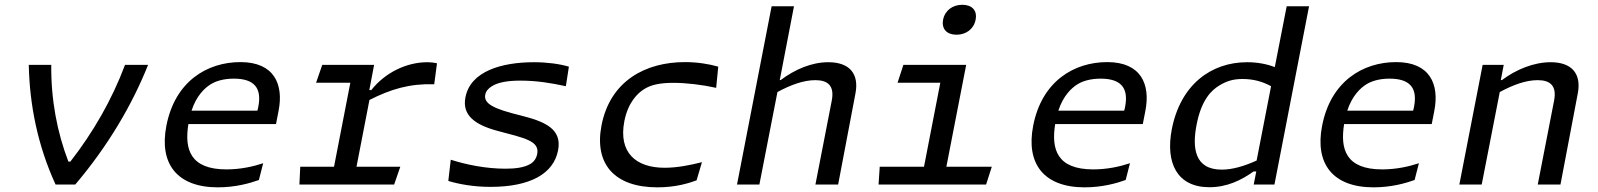

<svg xmlns="http://www.w3.org/2000/svg" viewBox="-20 -792 6860 824"><path d="M200 -513.5H103.5C107 -343.5 141 -169 218.5 0H303C445.5 -168 548 -344.5 615.5 -513.5H516.5C460 -363 379.5 -223.5 282 -98.5H273.5C225.5 -223.5 198.5 -363 200 -513.5Z M883 -429.5C904 -443 937.5 -454.5 983.5 -454.5C1071 -454.5 1104.5 -414.5 1088.5 -333.5C1087.5 -327.5 1086 -322 1084.5 -317H802C823 -381.5 858.5 -414 883 -429.5ZM694 -252C662.5 -90 739 12 915 12C990.5 12 1052 -5.5 1091 -19.5L1109.5 -91.5C1067.5 -77.5 1012.5 -65 952 -65C796 -65 771 -151.5 788.5 -259.5H1164.5L1175.5 -316C1198 -430 1157 -525.5 1012 -525.5C869.5 -525.5 731 -443.5 694 -252Z M1585.5 -513.5H1363L1336.5 -437H1483.5L1413.5 -76.5H1268.5L1265 0H1671.5L1698 -76.5H1510L1565.5 -363C1657.5 -409.5 1737 -433.5 1843.5 -430.5L1855.5 -520.5C1842 -523.5 1829 -525 1814.5 -525C1722.5 -525 1631.5 -479 1573.5 -405.5H1565Z M2272 -525C2132 -525 1999 -486 1977.5 -374.5C1962.5 -298.5 2016.5 -256.5 2116.5 -230C2231 -199.5 2296.5 -187.5 2285.5 -131C2281.5 -111.5 2271 -97 2255.5 -88C2229.5 -73 2192.5 -68 2150 -68C2064 -68 1981 -85.5 1914.5 -106.5L1904 -15.5C1948 -2 2011.5 10 2085 10C2255 10 2355.5 -46 2375 -146.5C2393.5 -240 2316.5 -271 2212.5 -297C2102.5 -324 2055 -346 2062.5 -385C2065 -399.5 2074.5 -412 2091 -422C2117 -438.5 2158.5 -446 2213 -446C2284.5 -446 2346 -435.5 2408.5 -422L2421.5 -506C2380 -518 2327 -525 2272 -525Z M2919.5 -525.5C2751.5 -525.5 2599 -446 2561.5 -254C2529.5 -88.5 2617 12 2801 12C2879 12 2934 -5 2969.5 -18L2992.5 -96C2943 -83.5 2886.5 -72 2832.5 -72C2708.5 -72 2633.5 -137.5 2659.5 -272C2675.5 -353.5 2717 -392.5 2744.5 -409.5C2773 -427.5 2810 -436.5 2870 -436.5C2926.5 -436.5 2995 -428 3053.5 -415L3062.5 -506C3022 -517.5 2972.5 -525.5 2919.5 -525.5Z M3577 0 3651.5 -392C3667 -474.5 3627 -525 3535 -525C3462.5 -525 3391.5 -494 3330.5 -448.5H3326.5L3387.5 -765H3291.5L3143 0H3239L3316.5 -397C3373 -427.5 3428.5 -448 3479 -448C3531.5 -448 3562.5 -425.5 3549.5 -359.5L3479.5 0Z M3857 -513.5 3832 -437H4015.5L3945.5 -76.5H3755.5L3750.5 0H4212L4236.5 -76.5H4041.5L4126.5 -513.5ZM4027.5 -707.5C4020 -667.5 4043.5 -643 4085 -643C4126 -643 4159.5 -667.5 4167 -707.5C4175 -747.5 4151 -771.5 4110 -771.5C4068.5 -771.5 4035.5 -747.5 4027.5 -707.5Z M4603 -429.5C4624 -443 4657.5 -454.5 4703.5 -454.5C4791 -454.5 4824.5 -414.5 4808.5 -333.5C4807.5 -327.5 4806 -322 4804.5 -317H4522C4543 -381.5 4578.5 -414 4603 -429.5ZM4414 -252C4382.5 -90 4459 12 4635 12C4710.5 12 4772 -5.5 4811 -19.5L4829.5 -91.5C4787.5 -77.5 4732.5 -65 4672 -65C4516 -65 4491 -151.5 4508.5 -259.5H4884.5L4895.5 -316C4918 -430 4877 -525.5 4732 -525.5C4589.5 -525.5 4451 -443.5 4414 -252Z M5009 -237.5C4981 -92 5032 11.5 5170.5 11.5C5245.5 11.5 5307.5 -18.5 5359.5 -56H5371.5L5360.5 0H5449.5L5598 -765H5502L5451 -504C5415 -518 5374 -525 5332 -525C5178 -525 5046.5 -429 5009 -237.5ZM5115.5 -257.5C5136.5 -366 5180.5 -405.5 5213.5 -425.5C5246.5 -445.5 5275 -453 5312.5 -453C5358 -453 5397.5 -442.5 5435 -422L5373 -103C5322.5 -80 5270.5 -64 5223.5 -64C5106 -64 5096 -158 5115.5 -257.5Z M5843 -429.5C5864 -443 5897.5 -454.5 5943.5 -454.5C6031 -454.5 6064.5 -414.5 6048.5 -333.5C6047.5 -327.5 6046 -322 6044.5 -317H5762C5783 -381.5 5818.5 -414 5843 -429.5ZM5654 -252C5622.5 -90 5699 12 5875 12C5950.5 12 6012 -5.5 6051 -19.5L6069.5 -91.5C6027.5 -77.5 5972.5 -65 5912 -65C5756 -65 5731 -151.5 5748.5 -259.5H6124.5L6135.5 -316C6158 -430 6117 -525.5 5972 -525.5C5829.5 -525.5 5691 -443.5 5654 -252Z M6677 0 6751.5 -392C6767 -474.5 6727 -525 6635 -525C6562.5 -525 6487 -494 6426 -448.5H6421L6433.5 -513.5H6343L6243 0H6339L6416.5 -397C6473 -427.5 6528.5 -448 6579 -448C6631.5 -448 6662.5 -425.5 6649.5 -359.5L6579.5 0Z"/></svg>

Font: Monaspace Argon
Style: Italic
Weight: 400
Italic angle: -11°
Designer: Riley Cran & the Lettermatic Team
Foundry: Lettermatic
Version: Version 1.101 (Monaspace Argon)